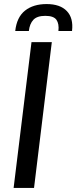

<svg xmlns="http://www.w3.org/2000/svg" viewBox="-20 -925 376 945"><path d="M47 0ZM147.5 0H47L135 -717.5H235ZM209.5 -905Q276 -905 309 -870.5Q342 -836 334.5 -772.5H267.5Q271.5 -808 257.8 -827.5Q244 -847 203 -847Q162.5 -847 144.2 -827.5Q126 -808 122 -772.5H55Q62.5 -840.5 103.2 -872.8Q144 -905 209.5 -905Z"/></svg>

Font: Lato Medium
Style: Italic
Weight: 500
Italic angle: -7°
Designer: Lukasz Dziedzic
Foundry: tyPoland Lukasz Dziedzic
Version: Version 2.006; 2014-01-15